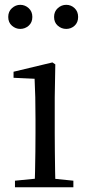

<svg xmlns="http://www.w3.org/2000/svg" viewBox="-20 -792 372 812"><path d="M65.5 -669.7Q46.2 -669.7 30.5 -683.3Q14.8 -696.9 14.8 -720.3Q14.8 -743.4 30.5 -757.5Q46.2 -771.6 65.5 -771.6Q85.8 -771.6 101.3 -757.5Q116.8 -743.4 116.8 -720.3Q116.8 -696.9 101.3 -683.3Q85.8 -669.7 65.5 -669.7ZM260.1 -669.7Q240 -669.7 224.4 -683.3Q208.7 -696.9 208.7 -720.3Q208.7 -743.4 224.4 -757.5Q240 -771.6 260.1 -771.6Q280.5 -771.6 295.4 -757.5Q310.4 -743.4 310.4 -720.3Q310.4 -696.9 295.4 -683.3Q280.5 -669.7 260.1 -669.7ZM43.3 0V-27.8L153.1 -38.6H184.5L290.3 -27.8V0ZM126.3 0Q127.3 -24.4 128.2 -65.3Q129.1 -106.3 129.6 -150.7Q130.1 -195.1 130.1 -228.5V-288.8Q130.1 -339.6 129.2 -380.6Q128.3 -421.6 126.3 -458.9L37.3 -463V-488.6L201.7 -528L213.9 -519.8L211.5 -380.2V-228.5Q211.5 -195.1 212 -150.7Q212.5 -106.3 213.1 -65.3Q213.7 -24.4 214.7 0Z"/></svg>

Font: Noto Serif HK
Style: Regular
Weight: 200
Designer: Ryoko NISHIZUKA 西塚涼子 (kana & ideographs); Frank Grießhammer (Latin, Greek & Cyrillic); Wenlong ZHANG 张文龙 (bopomofo); San
Foundry: Adobe
Version: Version 2.001;hotconv 1.1.0;makeotfexe 2.6.0